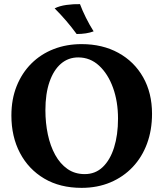

<svg xmlns="http://www.w3.org/2000/svg" viewBox="-20 -898 789 927"><path d="M374 9Q269.6 9 193.8 -35.8Q118 -80.6 76.5 -159.3Q35 -238 35 -340.6Q35 -419 60.5 -482.5Q86 -546 131.6 -591.4Q177.2 -636.8 239 -660.9Q300.8 -685 374 -685Q474.4 -685 551.2 -643Q628 -601 671 -525.1Q714 -449.2 714 -348.4Q714 -270.2 690 -204.9Q666 -139.6 620.9 -91.8Q575.8 -44 513.2 -17.5Q450.6 9 374 9ZM389.2 -57.4Q440.4 -57.4 476.1 -91.5Q511.8 -125.6 530.8 -186Q549.8 -246.4 549.8 -325.4Q549.8 -407.6 525.7 -474.3Q501.6 -541 458.5 -580.9Q415.4 -620.8 357.8 -620.8Q309.6 -620.8 274.2 -590.3Q238.8 -559.8 219 -502.7Q199.2 -445.6 199.2 -365.8Q199.2 -304.6 211 -248.9Q222.8 -193.2 246.5 -150.2Q270.2 -107.2 305.7 -82.3Q341.2 -57.4 389.2 -57.4ZM350 -733.8Q325.6 -767.2 299.7 -797.4Q273.8 -827.6 243.8 -857.6Q267.4 -869.6 301.2 -874.2Q335 -878.8 366.2 -878Q377.4 -847.8 394.9 -812.6Q412.4 -777.4 432 -746.6Q415.2 -740.2 394.5 -737Q373.8 -733.8 350 -733.8Z"/></svg>

Font: Vollkorn
Style: Regular
Weight: 400
Designer: Friedrich Althausen
Foundry: Friedrich Althausen
Version: Version 4.104